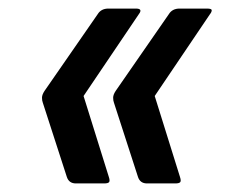

<svg xmlns="http://www.w3.org/2000/svg" viewBox="-20 -512 533 448"><path d="M233 -492H297Q314 -492 304 -479L175 -288L234 -99Q237 -90 234.5 -87Q232 -84 223 -84H157Q141 -84 136 -99L80 -272Q78 -277 78 -284Q78 -291 84 -300L208 -479Q216 -492 233 -492ZM399 -492H463Q474 -492 474 -488Q474 -484 470 -479L341 -288L400 -99Q403 -90 400.5 -87Q398 -84 389 -84H323Q307 -84 302 -99L246 -272Q244 -277 244 -284Q244 -291 250 -300L374 -479Q382 -492 399 -492Z"/></svg>

Font: Crete Round
Style: Italic
Weight: 400
Designer: Veronika Burian
Foundry: TypeTogether
Version: Version 1.001; ttfautohint (v1.6)